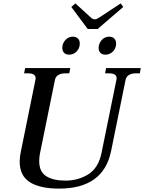

<svg xmlns="http://www.w3.org/2000/svg" viewBox="-20 -1101 849 1131"><path d="M400 -1060 424 -1081 515 -998Q519 -993 526 -990Q533 -987 539 -987Q549 -987 565 -998L691 -1081L706 -1060L555 -930H497ZM347 -819Q347 -846 365.5 -865.5Q384 -885 409 -885Q428 -885 439 -874Q450 -863 450 -845Q450 -817 431.5 -798Q413 -779 387 -779Q368 -779 357.5 -790Q347 -801 347 -819ZM561 -818Q561 -845 579 -865Q597 -885 623 -885Q642 -885 653 -874Q664 -863 664 -845Q664 -817 645.5 -798Q627 -779 601 -779Q582 -779 571.5 -789.5Q561 -800 561 -818ZM96 -149Q96 -178 103 -209L189 -632Q190 -635 190 -640Q190 -669 145 -669H122L128 -700H394L388 -669H364Q340 -669 324 -659.5Q308 -650 304 -632L216 -200Q211 -178 211 -152Q211 -89 252.5 -63Q294 -37 365 -37Q441 -37 500.5 -74.5Q560 -112 578 -200L666 -632Q667 -635 667 -640Q667 -669 622 -669H599L605 -700H809L804 -669H780Q756 -669 740 -659.5Q724 -650 720 -632L634 -209Q588 10 328 10Q215 10 155.5 -28Q96 -66 96 -149Z"/></svg>

Font: Taviraj Medium
Style: Italic
Weight: 500
Italic angle: -12°
Designer: Katatrad Team
Foundry: CadsonDemak
Version: Version 1.001